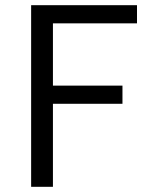

<svg xmlns="http://www.w3.org/2000/svg" viewBox="-20 -720 613 740"><path d="M184 0H100V-700H508V-630H184V-390H452V-320H184Z"/></svg>

Font: Electrolize
Style: Regular
Weight: 400
Designer: Valery Zaveryaev
Foundry: Cyreal (www.cyreal.org)
Version: Version 1.002